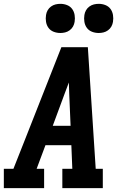

<svg xmlns="http://www.w3.org/2000/svg" viewBox="-24 -981 644 1001"><path d="M-4 0V-101H46L103 -245L296 -735H434L475 -101H512V0H301V-101H353L348 -224H213L167 -101H206V0ZM251 -325H344L337 -490Q337 -505 336 -520.5Q335 -536 335 -551Q329 -536 323.5 -520.5Q318 -505 312 -490ZM491 -809Q472 -809 455.5 -815.5Q439 -822 429 -835.5Q419 -849 416 -867Q413 -885 416 -903Q418 -916 424.5 -927.5Q431 -939 442 -947Q453 -955 465.5 -958Q478 -961 491 -961Q509 -961 525.5 -954.5Q542 -948 552 -934.5Q562 -921 565 -903Q568 -885 565 -867Q563 -854 556.5 -842.5Q550 -831 539 -823Q528 -815 515.5 -812Q503 -809 491 -809ZM291 -809Q272 -809 255.5 -815.5Q239 -822 229 -835.5Q219 -849 216 -867Q213 -885 216 -903Q218 -916 224.5 -927.5Q231 -939 242 -947Q253 -955 265.5 -958Q278 -961 291 -961Q309 -961 325.5 -954.5Q342 -948 352 -934.5Q362 -921 365 -903Q368 -885 365 -867Q363 -854 356.5 -842.5Q350 -831 339 -823Q328 -815 315.5 -812Q303 -809 291 -809Z"/></svg>

Font: Iosevka Etoile Oblique
Style: Bold
Weight: 700
Italic angle: -9°
Designer: Belleve Invis
Foundry: Belleve Invis
Version: Version 15.5.2; ttfautohint (v1.8.4)